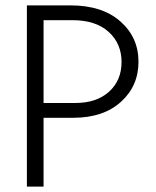

<svg xmlns="http://www.w3.org/2000/svg" viewBox="-20 -694 580 714"><path d="M249 -619H142V-311H260Q339 -311 385.5 -353Q432 -395 432 -463.5Q432 -532 384 -575.5Q336 -619 249 -619ZM253 -256H142V0H80V-674H242Q360 -674 427.5 -614.5Q495 -555 495 -464.5Q495 -374 429.5 -315Q364 -256 253 -256Z"/></svg>

Font: Hind Kochi Light
Style: Regular
Weight: 300
Designer: Dhruvi Tolia
Foundry: Indian Type Foundry
Version: Version 0.702;PS 1.0;hotconv 1.0.81;makeotf.lib2.5.63406